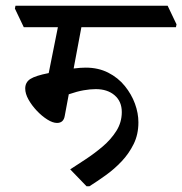

<svg xmlns="http://www.w3.org/2000/svg" viewBox="-20 -640 636 670"><path d="M292 10H282L225 -49Q248 -64 278.5 -84Q309 -104 338 -128.5Q367 -153 386 -183Q405 -213 405 -249Q405 -286 380 -307.5Q355 -329 314 -329Q295 -329 272 -325Q249 -321 220 -311L206 -236Q202 -211 179 -211Q164 -211 145 -223Q126 -235 108.5 -253.5Q91 -272 79.5 -292.5Q68 -313 68 -331Q68 -353 86 -364.5Q104 -376 150 -385L182 -545H63L32 -610L34 -620H565L596 -555L594 -545H264L237 -401Q261 -404 279 -404Q323 -404 357.5 -386.5Q392 -369 415.5 -340Q439 -311 451 -278Q463 -245 463 -213Q463 -171 446.5 -137.5Q430 -104 404.5 -77Q379 -50 349 -28.5Q319 -7 292 10Z"/></svg>

Font: Tiro Devanagari Hindi
Style: Italic
Weight: 400
Italic angle: -11°
Designer: Devanagari: John Hudson & Fiona Ross, assisted by Paul Hanslow. Latin: John Hudson with Paul Hanslow, assisted by Kaja S
Foundry: Tiro Typeworks Ltd.
Version: Version 1.52